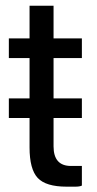

<svg xmlns="http://www.w3.org/2000/svg" viewBox="-20 -665 349 688"><path d="M171.9 -242.2V-140.6Q171.9 -70.3 234.4 -70.3H273.4V0Q265.6 3.9 250 3.9Q234.4 3.9 218.8 3.9Q144.5 3.9 115.2 -27.3Q85.9 -58.6 85.9 -136.7V-242.2H11.7V-312.5H85.9V-457H11.7V-527.3H85.9V-644.5H171.9V-527.3H273.4V-457H171.9V-312.5H273.4V-242.2Z"/></svg>

Font: 和音 by 宁静之雨，公众号njzyshare
Style: Regular
Weight: 400
Designer: Steve Matteson
Foundry: Ascender Corporation
Version: Version 6.00;June 8, 2018;FontCreator 11.0.0.2388 32-bit